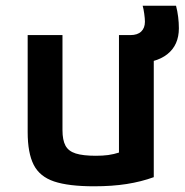

<svg xmlns="http://www.w3.org/2000/svg" viewBox="-20 -643 647 673"><path d="M310 10Q220 10 169.5 -7Q119 -24 98 -65.5Q77 -107 77 -180V-520H199V-187Q199 -152 209.5 -132.5Q220 -113 245.5 -105Q271 -97 316 -97Q340 -97 359 -99.5Q378 -102 401.5 -109.5Q425 -117 460 -131L397 -54V-520H519V-22Q475 -6 424 2Q373 10 310 10ZM450 -421Q434 -421 415 -427L408 -520H437Q462 -520 475 -532.5Q488 -545 488 -567Q488 -578 485.5 -595.5Q483 -613 480 -623H597Q602 -604 604.5 -583.5Q607 -563 607 -544Q607 -485 566.5 -453Q526 -421 450 -421Z"/></svg>

Font: M PLUS Code Latin Expanded SemiBold
Style: Regular
Weight: 600
Width: 7
Designer: Coji Morishita
Foundry: UNDERFOREST DESIGN
Version: Version 1.002; ttfautohint (v1.8.3)